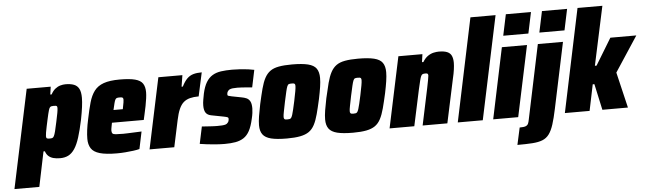

<svg xmlns="http://www.w3.org/2000/svg" viewBox="-107 -961 4647 1377"><g transform="rotate(-5 2216.5 -272.0)"><path d="M-53 199 97 -510H270L262 -454H272Q285 -479 302.5 -493Q320 -507 339.5 -512.5Q359 -518 377 -518Q414 -518 438 -508.5Q462 -499 474 -476Q486 -453 486 -411Q486 -383 481 -345Q476 -307 466 -256Q450 -180 434 -129.5Q418 -79 398 -49Q378 -19 352.5 -6Q327 7 293 7Q266 7 245 1.5Q224 -4 209.5 -17Q195 -30 188 -52H178L126 199ZM230 -140Q242 -140 249 -142Q256 -144 261.5 -154.5Q267 -165 273 -188.5Q279 -212 288 -255Q297 -296 301 -319Q305 -342 305 -353Q305 -362 302.5 -365.5Q300 -369 294.5 -370Q289 -371 279 -371Q269 -371 262.5 -369.5Q256 -368 251.5 -362.5Q247 -357 243 -344Q240 -335 235.5 -316Q231 -297 226 -273.5Q221 -250 216 -227Q211 -204 208 -185.5Q205 -167 205 -159Q205 -146 211 -143Q217 -140 230 -140Z M702 8Q623 8 578.5 -5Q534 -18 516.5 -45.5Q499 -73 499 -114Q499 -143 503.5 -178Q508 -213 517 -254Q531 -323 545 -372.5Q559 -422 583.5 -454.5Q608 -487 651.5 -502.5Q695 -518 767 -518Q838 -518 877.5 -507.5Q917 -497 932.5 -473.5Q948 -450 948 -411Q948 -392 944.5 -366.5Q941 -341 935.5 -312.5Q930 -284 923 -254L914 -214H685Q682 -198 679 -182.5Q676 -167 676 -158Q676 -144 681.5 -137.5Q687 -131 705 -129.5Q723 -128 759 -128Q772 -128 794.5 -129Q817 -130 842.5 -131Q868 -132 891 -133L865 -9Q847 -4 820 -0.5Q793 3 762.5 5.5Q732 8 702 8ZM704 -304H771L774 -320Q778 -340 780 -351.5Q782 -363 782 -371Q782 -380 779 -384Q776 -388 770 -389Q764 -390 755 -390Q743 -390 736 -388Q729 -386 724.5 -378Q720 -370 715.5 -352.5Q711 -335 704 -304Z M937 0 1045 -510H1218L1205 -428H1214Q1232 -464 1251.5 -483.5Q1271 -503 1296.5 -510.5Q1322 -518 1358 -518L1321 -348Q1285 -348 1258 -341Q1231 -334 1212 -317.5Q1193 -301 1179.5 -270.5Q1166 -240 1156 -192L1115 0Z M1478 8Q1449 8 1416 5.5Q1383 3 1352.5 -0.5Q1322 -4 1299 -8L1325 -131Q1339 -130 1354 -129Q1369 -128 1384 -127Q1399 -126 1412 -125.5Q1425 -125 1435 -125Q1455 -125 1470 -126Q1485 -127 1495 -130Q1505 -133 1511 -141Q1516 -146 1518.5 -153Q1521 -160 1521 -171Q1521 -178 1514 -181Q1507 -184 1487 -188L1399 -205Q1372 -210 1360 -227.5Q1348 -245 1348 -279Q1348 -299 1352 -321.5Q1356 -344 1360 -365Q1371 -415 1389.5 -445.5Q1408 -476 1434.5 -492Q1461 -508 1496.5 -513Q1532 -518 1576 -518Q1605 -518 1635 -516Q1665 -514 1691.5 -510.5Q1718 -507 1735 -503L1709 -379Q1689 -381 1668 -382.5Q1647 -384 1630 -385Q1613 -386 1603 -386Q1583 -386 1569.5 -384.5Q1556 -383 1547.5 -379Q1539 -375 1535 -368Q1531 -364 1529 -357.5Q1527 -351 1527 -343Q1527 -336 1532.5 -334Q1538 -332 1556 -328L1628 -314Q1646 -311 1662 -304Q1678 -297 1687.5 -280Q1697 -263 1697 -229Q1697 -216 1694.5 -196.5Q1692 -177 1687 -157Q1675 -102 1657.5 -69.5Q1640 -37 1614.5 -20.5Q1589 -4 1555.5 2Q1522 8 1478 8Z M1926 8Q1853 8 1811.5 -2.5Q1770 -13 1752 -37.5Q1734 -62 1734 -104Q1734 -132 1740 -169.5Q1746 -207 1756 -255Q1770 -318 1782 -363.5Q1794 -409 1810 -439Q1826 -469 1850 -486.5Q1874 -504 1912.5 -511Q1951 -518 2007 -518Q2080 -518 2122.5 -507.5Q2165 -497 2182.5 -472Q2200 -447 2200 -404Q2200 -376 2194.5 -339.5Q2189 -303 2179 -255Q2165 -192 2153 -147Q2141 -102 2125 -71.5Q2109 -41 2084.5 -24Q2060 -7 2021.5 0.5Q1983 8 1926 8ZM1941 -128Q1951 -128 1957.5 -129.5Q1964 -131 1968.5 -137.5Q1973 -144 1977.5 -157.5Q1982 -171 1987.5 -195Q1993 -219 2001 -255Q2010 -299 2014.5 -324Q2019 -349 2019 -362Q2019 -372 2016 -376Q2013 -380 2007.5 -381Q2002 -382 1993 -382Q1980 -382 1973 -379.5Q1966 -377 1961 -365Q1956 -353 1950 -327Q1944 -301 1934 -255Q1925 -210 1920 -185Q1915 -160 1915 -148Q1915 -139 1918 -134.5Q1921 -130 1926.5 -129Q1932 -128 1941 -128Z M2402 8Q2329 8 2287.5 -2.5Q2246 -13 2228 -37.5Q2210 -62 2210 -104Q2210 -132 2216 -169.5Q2222 -207 2232 -255Q2246 -318 2258 -363.5Q2270 -409 2286 -439Q2302 -469 2326 -486.5Q2350 -504 2388.5 -511Q2427 -518 2483 -518Q2556 -518 2598.5 -507.5Q2641 -497 2658.5 -472Q2676 -447 2676 -404Q2676 -376 2670.5 -339.5Q2665 -303 2655 -255Q2641 -192 2629 -147Q2617 -102 2601 -71.5Q2585 -41 2560.5 -24Q2536 -7 2497.5 0.5Q2459 8 2402 8ZM2417 -128Q2427 -128 2433.5 -129.5Q2440 -131 2444.5 -137.5Q2449 -144 2453.5 -157.5Q2458 -171 2463.5 -195Q2469 -219 2477 -255Q2486 -299 2490.5 -324Q2495 -349 2495 -362Q2495 -372 2492 -376Q2489 -380 2483.5 -381Q2478 -382 2469 -382Q2456 -382 2449 -379.5Q2442 -377 2437 -365Q2432 -353 2426 -327Q2420 -301 2410 -255Q2401 -210 2396 -185Q2391 -160 2391 -148Q2391 -139 2394 -134.5Q2397 -130 2402.5 -129Q2408 -128 2417 -128Z M2665 0 2773 -510H2946L2938 -453H2948Q2965 -481 2985.5 -495Q3006 -509 3027 -513.5Q3048 -518 3064 -518Q3103 -518 3125 -508.5Q3147 -499 3156 -479Q3165 -459 3165 -428Q3165 -409 3161 -380Q3157 -351 3149 -318L3081 0H2903L2959 -265Q2966 -299 2970 -321Q2974 -343 2975 -353Q2975 -361 2972.5 -364.5Q2970 -368 2966 -369Q2962 -370 2954 -370Q2943 -370 2936 -367.5Q2929 -365 2924 -355Q2919 -345 2913.5 -322.5Q2908 -300 2899 -261L2843 0Z M3156 0 3312 -743H3493L3336 0Z M3535 -591 3567 -743H3748L3716 -591ZM3411 0 3518 -510H3699L3591 0Z M3795 -591 3827 -743H4008L3976 -591ZM3568 198 3595 75Q3626 75 3639 69.5Q3652 64 3657 52.5Q3662 41 3665 24L3777 -510H3958L3858 -36Q3844 31 3830 74.5Q3816 118 3797 143.5Q3778 169 3749 180.5Q3720 192 3676 195Q3632 198 3568 198Z M3927 0 4083 -743H4262L4171 -319H4183L4299 -510H4486L4320 -257L4381 0H4197L4156 -188H4144L4105 0Z"/></g></svg>

Font: Saira SemiCondensed Black
Style: Italic
Weight: 900
Width: 4
Italic angle: -12°
Designer: Hector Gatti with collaboration of the Omnibus-Type team
Foundry: Omnibus-Type
Version: Version 1.101